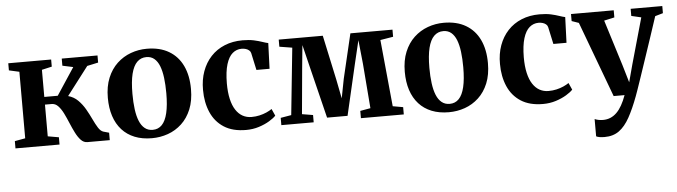

<svg xmlns="http://www.w3.org/2000/svg" viewBox="-49 -756 4261 1209"><g transform="rotate(-5 2081.5 -151.0)"><path d="M27.5 0V-46L94 -58V-478.5L29 -493V-538H300V-493L236.5 -478.5V-307H321.5L434.5 -478.5L367 -493V-538H593V-493L523 -478L386.5 -299.5Q422.5 -289.5 448.2 -263.8Q474 -238 492.8 -205.2Q511.5 -172.5 526.5 -140.5Q541.5 -108.5 556 -85.5Q570.5 -62.5 588 -57L623.5 -47V0H482Q459 0 441.2 -18.8Q423.5 -37.5 408.8 -66.8Q394 -96 380.2 -129.2Q366.5 -162.5 352 -191.8Q337.5 -221 319.8 -239.8Q302 -258.5 279.5 -258.5H236.5V-58L306 -46V0Z M634.5 -266Q634.5 -338.5 656.8 -392.2Q679 -446 717.2 -481.8Q755.5 -517.5 804 -535.2Q852.5 -553 905.5 -553Q988 -553 1045 -519.2Q1102 -485.5 1131.5 -423.5Q1161 -361.5 1161 -276Q1161 -202.5 1138.8 -148.5Q1116.5 -94.5 1078.2 -59Q1040 -23.5 991.2 -6.2Q942.5 11 889.5 11Q828.5 11 781 -8Q733.5 -27 700.8 -63.2Q668 -99.5 651.2 -150.8Q634.5 -202 634.5 -266ZM899 -41Q934 -41 957.2 -65Q980.5 -89 992.2 -138.2Q1004 -187.5 1004 -263.5Q1004 -317 998.5 -360.8Q993 -404.5 980.8 -435.8Q968.5 -467 948.2 -484Q928 -501 898.5 -501Q863.5 -501 839.5 -477.2Q815.5 -453.5 803.2 -404.2Q791 -355 791 -278Q791 -224 796.8 -180.5Q802.5 -137 815.2 -105.8Q828 -74.5 848.8 -57.8Q869.5 -41 899 -41Z M1484.5 11Q1400 11 1345 -24.5Q1290 -60 1263 -122.2Q1236 -184.5 1236 -263.5Q1235.5 -328 1254.8 -381Q1274 -434 1310 -472.8Q1346 -511.5 1397 -532.5Q1448 -553.5 1511 -553.5Q1552.5 -553.5 1582.8 -546.8Q1613 -540 1634.5 -532.5Q1656 -525 1671 -522L1665 -360H1582L1558.5 -468.5Q1556 -479 1547.5 -486.2Q1539 -493.5 1526.8 -497.2Q1514.5 -501 1500.5 -501Q1468 -501 1443 -479.8Q1418 -458.5 1403.8 -412.5Q1389.5 -366.5 1389 -292Q1389 -235 1398.8 -192.8Q1408.5 -150.5 1426.8 -122.8Q1445 -95 1470.2 -81.2Q1495.5 -67.5 1526 -67.5Q1552.5 -67.5 1576.5 -73Q1600.5 -78.5 1620.8 -87.5Q1641 -96.5 1655.5 -106.5L1675 -63Q1661.5 -48 1633 -30.8Q1604.5 -13.5 1566.2 -1.2Q1528 11 1484.5 11Z M1708 0V-46L1775.5 -57.5L1819 -480L1738.5 -493V-538H2017L2077.5 -256.5L2101.5 -135L2125 -256.5L2191.5 -538H2457.5V-493L2376 -479.5L2417 -57.5L2482 -46V0H2211V-46L2276 -57.5L2253.5 -340.5L2238 -490.5L2202.5 -341.5L2128.5 -22H1999L1920 -343L1884 -490.5L1869.5 -342.5L1843.5 -57.5L1912.5 -46V0Z M2511.5 -266Q2511.5 -338.5 2533.8 -392.2Q2556 -446 2594.2 -481.8Q2632.5 -517.5 2681 -535.2Q2729.5 -553 2782.5 -553Q2865 -553 2922 -519.2Q2979 -485.5 3008.5 -423.5Q3038 -361.5 3038 -276Q3038 -202.5 3015.8 -148.5Q2993.5 -94.5 2955.2 -59Q2917 -23.5 2868.2 -6.2Q2819.5 11 2766.5 11Q2705.5 11 2658 -8Q2610.5 -27 2577.8 -63.2Q2545 -99.5 2528.2 -150.8Q2511.5 -202 2511.5 -266ZM2776 -41Q2811 -41 2834.2 -65Q2857.5 -89 2869.2 -138.2Q2881 -187.5 2881 -263.5Q2881 -317 2875.5 -360.8Q2870 -404.5 2857.8 -435.8Q2845.5 -467 2825.2 -484Q2805 -501 2775.5 -501Q2740.5 -501 2716.5 -477.2Q2692.5 -453.5 2680.2 -404.2Q2668 -355 2668 -278Q2668 -224 2673.8 -180.5Q2679.5 -137 2692.2 -105.8Q2705 -74.5 2725.8 -57.8Q2746.5 -41 2776 -41Z M3361.5 11Q3277 11 3222 -24.5Q3167 -60 3140 -122.2Q3113 -184.5 3113 -263.5Q3112.5 -328 3131.8 -381Q3151 -434 3187 -472.8Q3223 -511.5 3274 -532.5Q3325 -553.5 3388 -553.5Q3429.5 -553.5 3459.8 -546.8Q3490 -540 3511.5 -532.5Q3533 -525 3548 -522L3542 -360H3459L3435.5 -468.5Q3433 -479 3424.5 -486.2Q3416 -493.5 3403.8 -497.2Q3391.5 -501 3377.5 -501Q3345 -501 3320 -479.8Q3295 -458.5 3280.8 -412.5Q3266.5 -366.5 3266 -292Q3266 -235 3275.8 -192.8Q3285.5 -150.5 3303.8 -122.8Q3322 -95 3347.2 -81.2Q3372.5 -67.5 3403 -67.5Q3429.5 -67.5 3453.5 -73Q3477.5 -78.5 3497.8 -87.5Q3518 -96.5 3532.5 -106.5L3552 -63Q3538.5 -48 3510 -30.8Q3481.5 -13.5 3443.2 -1.2Q3405 11 3361.5 11Z M3730 252Q3712.5 252 3698.8 249.8Q3685 247.5 3676.5 243V133.5Q3684 137.5 3698.5 140.8Q3713 144 3729 144Q3754.5 144 3776 135Q3797.5 126 3815.8 108Q3834 90 3849.2 63Q3864.5 36 3877.5 0H3808.5L3630.5 -478L3586 -493.5V-538H3856V-493L3790.5 -478.5L3880.5 -190L3913.5 -78L3943 -188L4025 -478.5L3963 -493V-538H4163V-493L4113 -478.5Q4091.5 -412.5 4069 -345.5Q4046.5 -278.5 4026 -217.2Q4005.5 -156 3988.8 -106.8Q3972 -57.5 3961 -25.5Q3950 6.5 3947 13.5Q3918 91 3888.5 144.2Q3859 197.5 3821.5 224.8Q3784 252 3730 252Z"/></g></svg>

Font: Merriweather 60pt
Style: Bold
Weight: 700
Version: Version 2.100